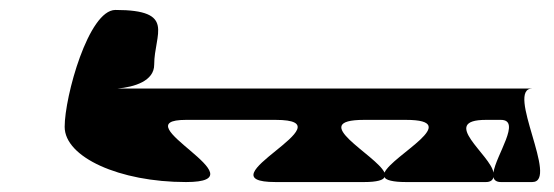

<svg xmlns="http://www.w3.org/2000/svg" viewBox="-20 -798 1114 386"><path d="M110 -543C110 -482 220 -432 354 -432C513 -432 220 -557 354 -557H534C688 -557 380 -432 534 -432H712C738 -432 751 -436 753 -442C755 -436 770 -432 796 -432H957C966 -432 971 -436 972 -442C973 -436 978 -432 987 -432H1050C1105 -432 995 -620 1050 -620H216C250 -623 290 -635 290 -668C290 -730 335 -778 212 -778C158 -778 110 -604 110 -543ZM712 -557H796C914 -557 769 -486 753 -451C737 -486 595 -557 712 -557ZM957 -557H987C1029 -557 977 -486 972 -451C967 -486 862 -557 957 -557Z"/></svg>

Font: bitstorm
Style: maxext
Weight: 400
Version: Version 0.2